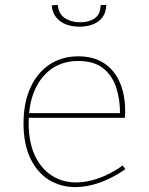

<svg xmlns="http://www.w3.org/2000/svg" viewBox="-20 -758 610 784"><path d="M288 6Q227 6 179 -24Q131 -54 103.5 -112.5Q76 -171 76 -254Q76 -337 103.5 -398.5Q131 -460 181.5 -494Q232 -528 300 -528Q363 -528 405.5 -499.5Q448 -471 469.5 -421Q491 -371 491 -305Q491 -300 491 -294Q491 -288 490 -277H85V-296H479L470 -290Q471 -349 455 -399Q439 -449 401.5 -479Q364 -509 300 -509Q237 -509 191.5 -477.5Q146 -446 121.5 -389Q97 -332 97 -256Q97 -178 122 -124Q147 -70 191 -41.5Q235 -13 291 -13Q334 -13 382.5 -30Q431 -47 481 -82L492 -67Q438 -30 386.5 -12Q335 6 288 6ZM305 -649Q275 -649 250.5 -658Q226 -667 210 -686.5Q194 -706 191 -736L216 -738Q219 -701 245 -684Q271 -667 308 -667Q343 -667 366.5 -683Q390 -699 391 -737L414 -738Q413 -707 398.5 -687.5Q384 -668 359.5 -658.5Q335 -649 305 -649Z"/></svg>

Font: Bitter Thin
Style: Regular
Weight: 100
Designer: Sol Matas, and Bitter project Authors
Foundry: Sol Matas
Version: Version 2.002